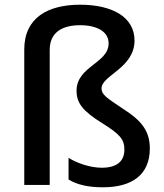

<svg xmlns="http://www.w3.org/2000/svg" viewBox="-20 -785 698 815"><path d="M551 -613C551 -713 456 -765 320 -765C185 -765 83 -711 83 -575V0H191V-573C191 -652 250 -678 320 -678C390 -678 441 -652 441 -601C441 -516 305 -504 305 -400C305 -347 331 -314 414 -262C488 -216 508 -194 508 -150C508 -102 478 -73 412 -73C361 -73 304 -94 271 -115V-23C307 -1 354 10 417 10C539 10 616 -42 616 -155C616 -234 574 -277 504 -322C430 -371 411 -384 411 -410C411 -465 551 -496 551 -613Z"/></svg>

Font: Noto Sans Balinese Medium
Style: Regular
Weight: 500
Designer: Aditya Bayu, David Williams
Foundry: David Williams
Version: Version 2.005